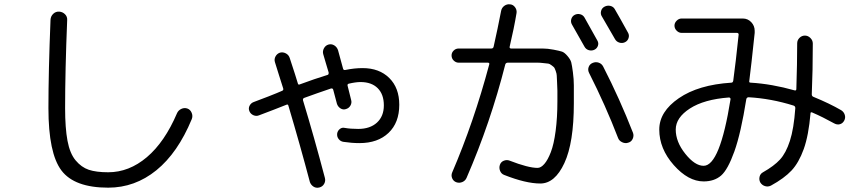

<svg xmlns="http://www.w3.org/2000/svg" viewBox="-20 -827 4040 900"><path d="M487.3 52.7Q329.1 52.7 268.1 -27.8Q207 -108.4 207 -320.3Q207 -491.2 216.8 -734.4Q217.8 -751 229.5 -762.2Q241.2 -773.4 257.3 -772.5Q273.4 -771.5 284.7 -760.3Q295.9 -749 294.9 -733.4Q285.2 -493.2 285.2 -320.3Q285.2 -226.6 296.4 -167Q307.6 -107.4 334.5 -75.2Q361.3 -43 396 -31.2Q430.7 -19.5 487.3 -19.5Q585 -19.5 668.5 -90.3Q752 -161.1 809.6 -295.9Q815.4 -309.6 829.6 -316.4Q843.8 -323.2 857.9 -318.4Q872.1 -313.5 878.4 -298.3Q884.8 -283.2 878.9 -268.6Q813.5 -110.4 712.9 -28.8Q612.3 52.7 487.3 52.7Z M1193.4 -286.1Q1180.7 -281.2 1167.5 -287.1Q1154.3 -293 1148.9 -306.2Q1143.6 -319.3 1149.9 -331.5Q1156.2 -343.8 1168.9 -348.6Q1193.4 -357.4 1238.3 -375Q1283.2 -392.6 1302.7 -401.4Q1309.6 -404.3 1307.6 -412.1Q1300.8 -431.6 1288.1 -473.6Q1275.4 -515.6 1268.6 -536.1Q1264.6 -549.8 1271.5 -562.5Q1278.3 -575.2 1292 -580.1Q1305.7 -584 1319.3 -577.1Q1333 -570.3 1337.9 -555.7Q1368.2 -463.9 1376 -436.5Q1377.9 -427.7 1385.7 -431.6Q1454.1 -457 1514.6 -475.6Q1521.5 -476.6 1520.5 -487.3Q1515.6 -502.9 1506.8 -533.2Q1498 -563.5 1495.1 -573.2Q1491.2 -586.9 1498.5 -600.6Q1505.9 -614.3 1520 -618.2Q1534.2 -622.1 1546.9 -614.3Q1559.6 -606.4 1564.5 -591.8Q1572.3 -563.5 1587.9 -505.9Q1589.8 -497.1 1598.6 -499Q1640.6 -507.8 1679.7 -507.8Q1757.8 -507.8 1804.7 -461.4Q1851.6 -415 1851.6 -335.9Q1851.6 -252 1801.3 -204.1Q1751 -156.2 1665 -156.2Q1628.9 -156.2 1589.8 -162.1Q1576.2 -164.1 1567.4 -175.3Q1558.6 -186.5 1560.5 -201.2Q1562.5 -213.9 1572.8 -222.2Q1583 -230.5 1595.7 -227.5Q1623 -222.7 1659.2 -222.7Q1714.8 -222.7 1747.1 -252.4Q1779.3 -282.2 1779.3 -333Q1779.3 -384.8 1750.5 -413.6Q1721.7 -442.4 1669.9 -442.4Q1647.5 -442.4 1614.3 -434.6Q1607.4 -432.6 1609.4 -424.8Q1623 -372.1 1626 -358.4Q1629.9 -344.7 1622.6 -332Q1615.2 -319.3 1600.6 -315.4Q1587.9 -311.5 1576.2 -318.8Q1564.5 -326.2 1559.6 -339.8L1542 -406.2Q1540 -414.1 1531.2 -412.1Q1464.8 -389.6 1406.2 -368.2Q1398.4 -365.2 1400.4 -356.4Q1453.1 -182.6 1502.9 6.8Q1506.8 21.5 1499.5 34.7Q1492.2 47.9 1477.1 51.8Q1461.9 55.7 1449.7 47.9Q1437.5 40 1432.6 26.4Q1387.7 -143.6 1332 -331.1Q1330.1 -339.8 1322.3 -335.9Q1305.7 -329.1 1262.7 -312.5Q1219.7 -295.9 1193.4 -286.1Z M2719.7 -608.4Q2693.4 -656.2 2661.1 -711.9Q2654.3 -723.6 2657.7 -736.8Q2661.1 -750 2672.9 -756.8Q2685.5 -763.7 2699.2 -760.3Q2712.9 -756.8 2719.7 -745.1L2780.3 -636.7Q2787.1 -625 2782.7 -612.3Q2778.3 -599.6 2766.1 -593.8Q2753.9 -587.9 2740.2 -591.8Q2726.6 -595.7 2719.7 -608.4ZM2862.3 -644.5Q2839.8 -684.6 2801.8 -749Q2793.9 -760.7 2797.4 -774.9Q2800.8 -789.1 2814 -795.9Q2827.1 -802.7 2841.3 -799.3Q2855.5 -795.9 2862.3 -783.2Q2881.8 -750 2923.8 -673.8Q2930.7 -662.1 2926.3 -648.4Q2921.9 -634.8 2909.2 -628.9Q2896.5 -623 2882.8 -627.4Q2869.1 -631.8 2862.3 -644.5ZM2129.9 -533.2Q2117.2 -533.2 2106.9 -543Q2096.7 -552.7 2096.7 -567.4Q2096.7 -580.1 2106.4 -589.8Q2116.2 -599.6 2129.9 -599.6H2283.2Q2292 -599.6 2293.9 -608.4Q2313.5 -695.3 2329.1 -776.4Q2332 -791 2344.2 -799.8Q2356.4 -808.6 2371.1 -806.6Q2384.8 -805.7 2394 -793.5Q2403.3 -781.2 2401.4 -766.6Q2389.6 -695.3 2369.1 -608.4Q2367.2 -600.6 2375 -599.6H2453.1Q2499 -599.6 2522.9 -599.6Q2546.9 -599.6 2574.7 -594.2Q2602.5 -588.9 2614.3 -585Q2626 -581.1 2640.1 -564.5Q2654.3 -547.9 2657.7 -534.7Q2661.1 -521.5 2665.5 -488.3Q2669.9 -455.1 2669.9 -426.8Q2669.9 -398.4 2669.9 -342.8Q2669.9 -158.2 2625.5 -62.5Q2581.1 33.2 2512.7 33.2Q2445.3 33.2 2343.8 -6.8Q2330.1 -11.7 2324.2 -25.9Q2318.4 -40 2323.2 -54.2Q2328.1 -68.4 2341.8 -73.7Q2355.5 -79.1 2368.2 -74.2Q2456.1 -40 2500 -40Q2515.6 -40 2531.7 -58.6Q2547.9 -77.1 2562 -113.8Q2576.2 -150.4 2584.5 -212.9Q2592.8 -275.4 2592.8 -352.5Q2592.8 -386.7 2592.8 -401.9Q2592.8 -417 2591.3 -440.4Q2589.8 -463.9 2589.8 -472.2Q2589.8 -480.5 2585 -494.1Q2580.1 -507.8 2577.6 -510.7Q2575.2 -513.7 2565.4 -521Q2555.7 -528.3 2550.3 -528.8Q2544.9 -529.3 2528.3 -531.2Q2511.7 -533.2 2501.5 -533.2Q2491.2 -533.2 2466.8 -533.2H2360.4Q2351.6 -533.2 2348.6 -525.4Q2279.3 -252 2167 6.8Q2161.1 20.5 2147 26.4Q2132.8 32.2 2119.1 27.3Q2105.5 22.5 2099.6 8.8Q2093.8 -4.9 2099.6 -18.6Q2201.2 -254.9 2273.4 -525.4Q2275.4 -533.2 2266.6 -533.2ZM2807.6 -514.6Q2884.8 -364.3 2947.3 -204.1Q2952.1 -190.4 2945.8 -176.3Q2939.5 -162.1 2924.8 -158.2Q2911.1 -153.3 2896.5 -160.2Q2881.8 -167 2877 -180.7Q2818.4 -333 2741.2 -485.4Q2734.4 -499 2739.3 -512.7Q2744.1 -526.4 2758.3 -532.2Q2772.5 -538.1 2786.6 -533.2Q2800.8 -528.3 2807.6 -514.6Z M3397.5 -370.1Q3280.3 -361.3 3213.9 -318.4Q3147.5 -275.4 3147.5 -219.7Q3147.5 -162.1 3192.4 -106Q3237.3 -49.8 3278.3 -49.8Q3354.5 -49.8 3404.3 -361.3Q3405.3 -364.3 3402.8 -367.2Q3400.4 -370.1 3397.5 -370.1ZM3278.3 23.4Q3206.1 23.4 3138.2 -53.2Q3070.3 -129.9 3070.3 -219.7Q3070.3 -303.7 3162.1 -366.7Q3253.9 -429.7 3408.2 -439.5Q3415 -439.5 3417 -448.2Q3428.7 -533.2 3442.4 -665Q3442.4 -672.9 3433.6 -672.9H3174.8Q3162.1 -672.9 3151.9 -683.1Q3141.6 -693.4 3141.6 -707Q3141.6 -719.7 3151.9 -730Q3162.1 -740.2 3174.8 -740.2H3461.9Q3485.4 -740.2 3501.5 -723.1Q3517.6 -706.1 3517.6 -682.6V-672.9Q3501 -514.6 3492.2 -447.3Q3490.2 -439.5 3499 -439.5Q3597.7 -433.6 3705.1 -403.3Q3712.9 -401.4 3712.9 -410.2Q3716.8 -530.3 3716.8 -624Q3716.8 -638.7 3727.5 -649.4Q3738.3 -660.2 3752.9 -660.2Q3767.6 -660.2 3778.8 -648.9Q3790 -637.7 3790 -623Q3790 -497.1 3785.2 -384.8Q3785.2 -376 3793 -373Q3869.1 -341.8 3922.9 -310.5Q3935.5 -302.7 3939.9 -288.6Q3944.3 -274.4 3937 -261.2Q3929.7 -248 3916.5 -244.6Q3903.3 -241.2 3889.6 -249Q3836.9 -278.3 3787.1 -299.8Q3779.3 -302.7 3779.3 -295.9Q3770.5 -192.4 3747.6 -128.4Q3724.6 -64.5 3690.4 -27.8Q3656.2 8.8 3593.8 43Q3580.1 49.8 3565.9 45.4Q3551.8 41 3543.9 28.3Q3537.1 15.6 3540.5 1.5Q3543.9 -12.7 3556.6 -19.5Q3608.4 -48.8 3636.2 -79.1Q3664.1 -109.4 3682.6 -166.5Q3701.2 -223.6 3708 -320.3Q3708 -329.1 3700.2 -332Q3594.7 -365.2 3489.3 -371.1Q3481.4 -371.1 3478.5 -363.3Q3453.1 -203.1 3422.4 -117.2Q3391.6 -31.2 3359.9 -3.9Q3328.1 23.4 3278.3 23.4Z"/></svg>

Font: Rounded Mgen+ 1m regular
Style: Regular
Weight: 400
Designer: [Source Han Sans]
Ryoko NISHIZUKA  (kana & ideographs); Paul D. Hunt (Latin, Greek & Cyrillic); Wenlong ZHANG  (bopomofo
Version: Version 1.059.20150602